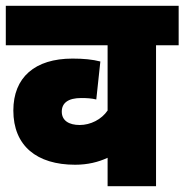

<svg xmlns="http://www.w3.org/2000/svg" viewBox="-20 -642 636 662"><path d="M596 -486V-622H0V-486H351V-261C330 -230 292 -211 255 -211C218 -211 193 -226 193 -257C193 -287 215 -304 260 -304C279 -304 296 -303 312 -299L326 -430C299 -437 268 -440 230 -440C100 -440 26 -375 26 -261C26 -139 107 -74 239 -74C282 -74 319 -83 351 -98V0H518V-486Z"/></svg>

Font: Noto Sans Devanagari SemiCondensed Black
Style: Regular
Weight: 900
Width: 4
Designer: Jelle Bosma - Monotype Design Team
Foundry: Monotype Imaging Inc.
Version: Version 2.004